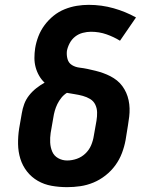

<svg xmlns="http://www.w3.org/2000/svg" viewBox="-20 -764 640 792"><path d="M257 8Q224 8 193 2.5Q162 -3 136 -18Q110 -33 91.5 -56.5Q73 -80 64 -109Q55 -138 54.5 -170Q54 -202 59 -234L70 -297Q73 -316 80 -335Q87 -354 100 -370.5Q113 -387 129.5 -400Q146 -413 164 -423Q151 -435 141.5 -451.5Q132 -468 127 -486.5Q122 -505 122 -525Q122 -545 125 -565Q129 -590 138.5 -614.5Q148 -639 164 -660.5Q180 -682 201 -699Q222 -716 247 -726Q272 -736 297 -740Q322 -744 346 -744Q399 -744 448.5 -730Q498 -716 541 -692L475 -596Q449 -612 419 -622.5Q389 -633 355 -633Q339 -633 321.5 -628.5Q304 -624 290 -613Q276 -602 267.5 -586Q259 -570 256 -554Q254 -537 258.5 -520.5Q263 -504 277 -495.5Q291 -487 308 -485Q325 -483 341.5 -479.5Q358 -476 374 -472Q390 -468 405.5 -462.5Q421 -457 435.5 -449.5Q450 -442 462.5 -432Q475 -422 484.5 -409Q494 -396 500.5 -381.5Q507 -367 510.5 -350.5Q514 -334 514.5 -317Q515 -300 513 -283Q511 -266 508 -248L498 -186Q493 -159 483 -132.5Q473 -106 456 -82.5Q439 -59 415.5 -40.5Q392 -22 365.5 -11Q339 0 311.5 4Q284 8 257 8ZM257 -102Q277 -102 297 -109Q317 -116 332.5 -131Q348 -146 356 -165Q364 -184 367 -204L378 -266Q381 -284 380.5 -301Q380 -318 373 -332.5Q366 -347 352 -355.5Q338 -364 321.5 -368.5Q305 -373 288.5 -375.5Q272 -378 256 -381Q243 -373 233 -360.5Q223 -348 216.5 -334.5Q210 -321 206 -307Q202 -293 200 -279L189 -216Q186 -196 187 -176Q188 -156 195.5 -138.5Q203 -121 220 -111.5Q237 -102 257 -102Z"/></svg>

Font: Iosevka Etoile Extrabold
Style: Italic
Weight: 800
Italic angle: -9°
Designer: Belleve Invis
Foundry: Belleve Invis
Version: Version 22.1.2; ttfautohint (v1.8.4)